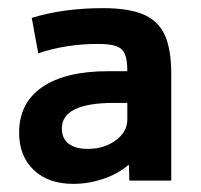

<svg xmlns="http://www.w3.org/2000/svg" viewBox="-20 -758 494 472"><path d="M27 -432Q27 -505 84 -544Q141 -583 246 -583H293Q293 -611 287 -625Q281 -639 266 -644.5Q251 -650 220 -650Q143 -650 74 -627L58 -714Q136 -738 233 -738Q296 -738 332.5 -722.5Q369 -707 385 -672Q401 -637 401 -576V-314H298L297 -352H295Q271 -331 234.5 -318.5Q198 -306 160 -306Q99 -306 63 -340Q27 -374 27 -432ZM196 -392Q236 -392 264.5 -413Q293 -434 293 -464V-505H260Q132 -505 132 -442Q132 -418 148.5 -405Q165 -392 196 -392Z"/></svg>

Font: Enso SemiBold
Style: Regular
Weight: 600
Designer: Coji Morishita
Foundry: UNDERFOREST DESIGN
Version: Version 1.000